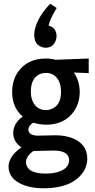

<svg xmlns="http://www.w3.org/2000/svg" viewBox="-20 -814 516 1043"><path d="M230.5 -215.8Q178.7 -215.8 157.2 -264.6Q147.5 -287.1 147.5 -315.4Q147.5 -392.6 200.2 -413.1Q213.9 -418 228.5 -418Q281.2 -418 302.7 -367.2Q311.5 -344.7 311.5 -315.4Q311.5 -242.2 259.8 -221.7Q246.1 -215.8 230.5 -215.8ZM230.5 -496.1Q128.9 -496.1 78.1 -423.8Q45.9 -377 45.9 -313.5Q46.9 -228.5 103.5 -180.7Q52.7 -145.5 51.8 -90.8Q52.7 -42 96.7 -13.7Q27.3 34.2 26.4 90.8Q26.4 160.2 111.3 192.4Q157.2 209 215.8 209Q361.3 209 423.8 131.8Q454.1 93.8 454.1 47.9Q454.1 -27.3 380.9 -60.5Q337.9 -79.1 280.3 -79.1L187.5 -77.1Q134.8 -77.1 133.8 -111.3Q135.7 -132.8 161.1 -147.5Q195.3 -136.7 230.5 -136.7Q329.1 -136.7 379.9 -207Q413.1 -252.9 413.1 -315.4Q412.1 -376 380.9 -419.9L461.9 -417V-496.1L281.2 -489.3Q258.8 -496.1 230.5 -496.1ZM228.5 128.9Q135.7 128.9 123 80.1Q121.1 73.2 121.1 67.4Q122.1 33.2 162.1 5.9H175.8L267.6 3.9Q346.7 2.9 354.5 46.9Q355.5 51.8 355.5 55.7Q355.5 102.5 292 121.1Q263.7 128.9 228.5 128.9ZM166 -624Q166 -572.3 207 -558.6Q217.8 -554.7 227.5 -554.7Q264.6 -554.7 280.3 -587.9Q287.1 -602.5 287.1 -619.1Q287.1 -657.2 252.9 -671.9Q248 -673.8 244.1 -674.8Q250 -708 286.1 -767.6Q287.1 -769.5 288.1 -770.5L252.9 -793.9Q182.6 -720.7 168 -647.5Q166 -634.8 166 -624Z"/></svg>

Font: Yaldevi Colombo SemiBold
Style: Regular
Weight: 600
Designer: Sol Matas, Denzil Rajitha, Kosala Senevirathne and Pathum Egodawatta
Foundry: Mooniak
Version: Version 1.020 ; ttfautohint (v1.6)